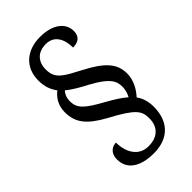

<svg xmlns="http://www.w3.org/2000/svg" viewBox="-264 -838 1030 1030"><g transform="rotate(-45 251.5 -323.0)"><path d="M253 114C374 114 430 39 430 -63C430 -107 418 -138 400 -164C429 -195 455 -240 455 -291C455 -368 407 -417 297 -474C208 -521 161 -542 161 -613C161 -676 198 -711 258 -711C324 -711 348 -654 348 -594C389 -594 414 -613 414 -654C414 -712 363 -760 262 -760C163 -760 91 -702 91 -601C91 -553 104 -521 126 -491C94 -467 71 -430 71 -380C71 -301 109 -252 211 -196C352 -121 369 -93 369 -36C369 25 333 67 260 67C183 67 150 -2 150 -71C126 -71 90 -56 90 -2C90 71 150 114 253 114ZM370 -195C344 -218 307 -241 266 -264C162 -321 132 -348 132 -402C132 -430 142 -450 154 -463C186 -437 225 -415 269 -392C367 -339 387 -304 387 -259C387 -234 379 -211 370 -195Z"/></g></svg>

Font: Noto Serif Thai SemiCondensed
Style: Regular
Weight: 400
Width: 4
Designer: Monotype Design Team
Foundry: Monotype Imaging Inc.
Version: Version 2.002